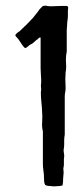

<svg xmlns="http://www.w3.org/2000/svg" viewBox="-20 -603 294 676"><path d="M200 50Q192 52 188 52Q184 52 173 53H167Q165 53 162.5 52.5Q160 52 158 52Q155 52 149.5 51.5Q144 51 139 48Q136 42 135.5 36.5Q135 31 135 25Q135 11 133 -1.5Q131 -14 131 -25V-140Q128 -152 128 -164Q128 -166 128.5 -174.5Q129 -183 129 -194Q128 -223 126 -241Q124 -259 124 -271Q124 -276 124 -280Q124 -284 125 -289Q124 -297 124 -301Q124 -305 125 -313V-323Q125 -330 124 -340.5Q123 -351 123 -363V-471Q117 -471 114.5 -467Q112 -463 109 -463Q96 -450 89 -447Q84 -445 79.5 -440.5Q75 -436 70 -434Q67 -434 66 -435.5Q65 -437 62 -440Q57 -446 53.5 -452Q50 -458 44 -466Q42 -468 38 -472.5Q34 -477 34 -479V-480Q40 -488 50 -494Q74 -516 96 -540Q102 -548 108 -555Q114 -562 119 -570L131 -582Q134 -582 136.5 -582.5Q139 -583 140 -583Q144 -583 146 -582Q151 -581 155 -581Q159 -581 163 -581Q170 -581 177.5 -581.5Q185 -582 195 -582H208H215Q220 -581 220 -576Q220 -571 219 -563V-555V-554V-553V-551V-549V-548V-547V-546Q219 -542 218.5 -537Q218 -532 217 -527Q217 -519 216 -511Q215 -503 215 -497V-421Q212 -408 212 -393Q212 -387 212.5 -381Q213 -375 213 -369Q213 -363 212.5 -358Q212 -353 211 -348Q211 -342 210.5 -336Q210 -330 210 -325Q210 -316 210.5 -309Q211 -302 211 -294Q211 -284 209.5 -278Q208 -272 208 -263V-129Q207 -124 206.5 -119Q206 -114 206 -109V-95Q206 -90 205.5 -85Q205 -80 204 -75Q204 -69 205 -64.5Q206 -60 206 -57V-52Q205 -47 205 -43.5Q205 -40 205 -37V-31V-29V-28V-26V-25Q205 -19 204 -15.5Q203 -12 203 -6Q204 -3 204 5Q204 10 203 17.5Q202 25 202 36Q202 40 200 50Z"/></svg>

Font: Kirang Haerang sl
Style: Regular
Weight: 400
Version: Version 1.00